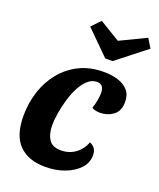

<svg xmlns="http://www.w3.org/2000/svg" viewBox="-145 -857 799 966"><g transform="rotate(20 254.5 -374.0)"><path d="M214 20Q123 20 73.5 -30Q24 -80 24 -185Q24 -253 44 -315Q64 -377 103.5 -425.5Q143 -474 199.5 -502Q256 -530 329 -530Q373 -530 407 -519Q441 -508 461 -485Q481 -462 481 -424Q481 -375 450 -352.5Q419 -330 379 -330Q370 -330 357 -332.5Q344 -335 336 -341Q343 -359 347.5 -383Q352 -407 352 -425Q352 -446 343.5 -458.5Q335 -471 314 -471Q287 -471 265 -451Q243 -431 226.5 -399Q210 -367 199 -329Q188 -291 182 -254Q176 -217 176 -190Q176 -144 194.5 -114.5Q213 -85 260 -85Q303 -85 336.5 -109Q370 -133 384 -173Q404 -165 412.5 -151Q421 -137 421 -117Q421 -76 392.5 -45.5Q364 -15 317 2.5Q270 20 214 20ZM312 -596 186 -721 231 -768 341 -701 480 -768 509 -720 351 -596Z"/></g></svg>

Font: Sansita Swashed Light SemiBold
Style: Regular
Weight: 600
Version: Version 1.003